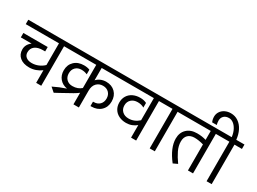

<svg xmlns="http://www.w3.org/2000/svg" viewBox="-56 -1670 3280 2453"><g transform="rotate(30 1584.5 -444.0)"><path d="M113 -283Q113 -356 179 -405H20V-470H379V-405H348Q272 -405 230 -373Q188 -341 188 -283Q188 -240 219 -215Q250 -190 303 -190Q353 -190 399.5 -209.5Q446 -229 480 -263V-583H-10V-648H665V-583H555V0H480V-186Q442 -157 396.5 -141Q351 -125 303 -125Q215 -125 164 -167.5Q113 -210 113 -283Z M1485 -583H1110V-401Q1136 -430 1172.5 -445Q1209 -460 1250 -460Q1333 -460 1384 -409Q1435 -358 1435 -275Q1435 -192 1381.5 -141Q1328 -90 1240 -90H1229V-155H1240Q1294 -155 1327 -188Q1360 -221 1360 -275Q1360 -329 1327 -362Q1294 -395 1240 -395Q1184 -395 1147 -357Q1110 -319 1110 -247V0H1030V-171Q1006 -151 960 -124.5Q914 -98 804 -38L737 -2L674 -57Q762 -101 858 -133Q788 -145 746.5 -194Q705 -243 705 -315Q705 -398 758.5 -449Q812 -500 900 -500Q949 -500 985 -485V-417Q946 -435 900 -435Q846 -435 813 -402Q780 -369 780 -315Q780 -261 813 -228Q846 -195 900 -195Q941 -195 974 -207.5Q1007 -220 1030 -241V-583H645V-648H1485Z M2065 -583H1955V0H1880V-185Q1851 -160 1812 -145Q1773 -130 1729 -130Q1669 -130 1622.5 -153Q1576 -176 1550.5 -218Q1525 -260 1525 -315Q1525 -370 1550.5 -412Q1576 -454 1622.5 -477Q1669 -500 1729 -500Q1784 -500 1824 -479V-411Q1784 -435 1729 -435Q1671 -435 1635.5 -402Q1600 -369 1600 -315Q1600 -261 1635.5 -228Q1671 -195 1729 -195Q1813 -195 1880 -256V-583H1465V-648H2065Z M2340 -583H2230V0H2155V-583H2045V-648H2340Z M2904 -583H2794V0H2719V-384Q2646 -405 2585 -405Q2525 -405 2490 -371.5Q2455 -338 2455 -276Q2455 -212 2486 -147Q2517 -82 2569 -10L2505 20Q2380 -141 2380 -276Q2380 -364 2435.5 -417Q2491 -470 2585 -470Q2660 -470 2719 -451V-583H2320V-648H2904Z M2664 -764Q2664 -803 2685 -836Q2706 -869 2744.5 -888.5Q2783 -908 2831 -908Q2893 -908 2942 -874.5Q2991 -841 3021 -781.5Q3051 -722 3058 -648H3179V-583H3069V0H2994V-583H2884V-648H2991Q2983 -710 2959.5 -754Q2936 -798 2905 -820.5Q2874 -843 2841 -843Q2793 -843 2766 -816.5Q2739 -790 2739 -748Q2739 -732 2741.5 -714.5Q2744 -697 2748 -687H2680Q2664 -721 2664 -764Z"/></g></svg>

Font: Madhuban Light
Style: Regular
Weight: 300
Designer: jaikishan Patel
Foundry: MagicType
Version: Version 1.000